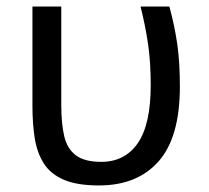

<svg xmlns="http://www.w3.org/2000/svg" viewBox="-20 -556 638 586"><path d="M282 10Q215 10 174.5 -7.5Q134 -25 113.5 -57.5Q93 -90 86 -134.5Q79 -179 79 -233V-536H167V-236Q167 -179 176 -140.5Q185 -102 211.5 -82Q238 -62 289 -62Q361 -62 400.5 -119Q440 -176 440 -296Q440 -366 432 -421Q424 -476 409 -536H497Q513 -477 521 -421.5Q529 -366 529 -292Q529 -137 464 -63.5Q399 10 282 10Z"/></svg>

Font: Go Noto Kurrent-Regular
Style: Regular
Weight: 400
Designer: Monotype Design Team
Foundry: Monotype Imaging Inc.
Version: Version 2.012; ttfautohint (v1.8.4.7-5d5b)